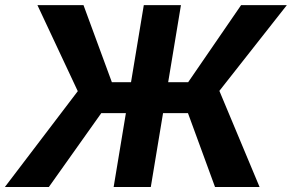

<svg xmlns="http://www.w3.org/2000/svg" viewBox="-40 -748 1168 768"><path d="M683.8 -727.5 563.2 0H414.6L535.2 -727.5ZM-20.5 0 271.1 -383.3 109.7 -727.5H294L407.5 -419.1H712.6L924.4 -727.5H1107.4L837.5 -384.5L998.3 0H820.1L711.9 -295.4H365.1L155.4 0Z"/></svg>

Font: Inter
Style: Italic
Weight: 400
Italic angle: -9.3988°
Designer: Rasmus Andersson
Foundry: rsms
Version: Version 4.001;git-66647c0bb